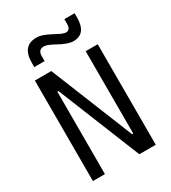

<svg xmlns="http://www.w3.org/2000/svg" viewBox="-219 -1035 1024 1147"><g transform="rotate(-30 293.0 -461.5)"><path d="M396.5 0 167 -568.4H159.2V0H76.2V-693.4H189.5L418.9 -125H426.8V-693.4H509.8V0ZM113.3 -764.6V-793.9Q113.3 -911.1 211.9 -911.1Q231.9 -911.1 254.9 -903.3Q277.8 -895.5 306.2 -879.9Q334.5 -864.7 351.6 -856.9Q368.7 -849.1 382.3 -849.1Q412.1 -849.1 412.1 -890.1V-922.9H482.9V-895Q482.9 -781.2 394.5 -781.2Q358.4 -781.2 296.9 -814.9Q274.4 -827.6 255.9 -835.4Q237.3 -843.3 224.1 -843.3Q184.6 -843.3 184.6 -798.8V-764.6Z"/></g></svg>

Font: Cascadia Mono SemiLight
Style: Regular
Weight: 350
Monospace: yes
Designer: Aaron Bell
Foundry: Saja Typeworks
Version: Version 2404.023; ttfautohint (v1.8.4)